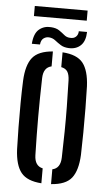

<svg xmlns="http://www.w3.org/2000/svg" viewBox="-57 -847 499 891"><g transform="rotate(5 193.0 -401.5)"><path d="M44.5 -140Q43 -186 42.2 -242.5Q41.5 -299 42 -356Q42.5 -413 44.5 -460Q48 -533.5 75.8 -567.8Q103.5 -602 170.5 -607V-537.5Q133 -529.5 131.5 -480Q129 -383 129 -299.8Q129 -216.5 131.5 -120Q133 -70.5 170.5 -62.5V7Q103.5 2.5 75.8 -32Q48 -66.5 44.5 -140ZM215.5 7V-62Q253 -70 254.5 -120Q256.5 -185 257.2 -242.5Q258 -300 257.2 -357.8Q256.5 -415.5 254.5 -480Q253.5 -506.5 244.8 -520.2Q236 -534 215.5 -538V-607Q283.5 -602.5 311 -567.8Q338.5 -533 342 -460Q343.5 -414 344 -357.5Q344.5 -301 344 -244.2Q343.5 -187.5 342 -140Q338.5 -67 311 -32.2Q283.5 2.5 215.5 7ZM282 -711H320.5Q319.5 -668.5 298.2 -648Q277 -627.5 242.5 -629Q219.5 -630 204.5 -639.5Q189.5 -649 177 -659Q164.5 -669 148.5 -670.5Q134 -672 122 -663.5Q110 -655 108 -634H70Q73.5 -682.5 96.8 -701.8Q120 -721 152 -718.5Q176.5 -717 191 -707Q205.5 -697 217 -687.2Q228.5 -677.5 244 -677Q262 -675.5 272 -685.5Q282 -695.5 282 -711ZM68.5 -810H314.5V-763H68.5Z"/></g></svg>

Font: Big Shoulders Stencil Display SemiBold
Style: Regular
Weight: 600
Designer: Patric King
Foundry: XO Type Co
Version: Version 1.000